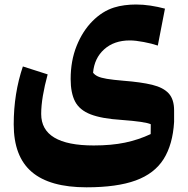

<svg xmlns="http://www.w3.org/2000/svg" viewBox="-20 -529 821 840"><path d="M670.4 -329.6Q645 -338.4 608.9 -345.2Q572.8 -352.1 547.9 -352.1Q479 -352.1 435.8 -313.2Q392.6 -274.4 387.2 -210.9Q394.5 -201.2 408 -194.8Q421.4 -188.5 447.5 -184.1Q473.6 -179.7 519.5 -175.8Q596.7 -169.9 645.8 -158Q694.8 -146 718.3 -120.1Q741.7 -94.2 741.7 -45.9V4.4Q735.8 103.5 695.8 167Q655.8 230.5 573.7 260.5Q491.7 290.5 358.4 290.5Q197.8 290.5 118.9 223.1Q40 155.8 40 15.1Q40 -120.1 80.1 -238.3L188.5 -203.6Q174.8 -153.3 167.5 -109.6Q160.2 -65.9 160.2 -30.3Q160.2 107.4 390.1 107.4Q467.3 107.4 526.9 95Q586.4 82.5 639.2 57.6L639.6 14.6Q616.7 3.4 511.2 -4.4Q425.3 -9.8 376.7 -28.6Q328.1 -47.4 308.6 -84.7Q289.1 -122.1 289.1 -183.1Q289.1 -263.2 315.2 -328.1Q341.3 -393.1 384.5 -436.5Q427.7 -480 479 -496.1Q500.5 -502.9 525.4 -506.1Q550.3 -509.3 574.7 -509.3Q606.4 -509.3 638.4 -504.4Q670.4 -499.5 701.7 -491.2Z"/></svg>

Font: Pinar DS2-Bold
Style: Regular
Weight: 700
Designer: Amin Abedi
Version: Version 2.000